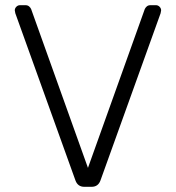

<svg xmlns="http://www.w3.org/2000/svg" viewBox="-20 -720 678 740"><path d="M305 0Q280 0 271 -24L39 -669L37 -680Q37 -688 43 -694Q49 -700 57 -700H78Q87 -700 92.5 -695Q98 -690 100 -685L319 -73L538 -685Q540 -690 545.5 -695Q551 -700 560 -700H581Q589 -700 595 -694Q601 -688 601 -680L599 -669L367 -24Q358 0 333 0Z"/></svg>

Font: Rubik AZ
Style: Regular
Weight: 300
Designer: Hubert and Fischer
Foundry: Hubert & Fischer
Version: Version 2.000